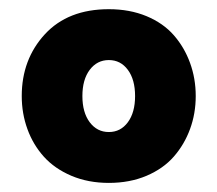

<svg xmlns="http://www.w3.org/2000/svg" viewBox="-20 -735 478 422"><path d="M27.8 -523.9Q27.8 -604.5 78.6 -659.7Q129.4 -714.8 219.2 -714.8Q265.1 -714.8 302 -699.5Q338.9 -684.1 362.1 -657.5Q385.3 -630.9 397.7 -596.7Q410.2 -562.5 410.2 -523.9Q410.2 -485.4 397.7 -451.4Q385.3 -417.5 362.1 -390.9Q338.9 -364.3 302 -348.6Q265.1 -333 219.2 -333Q173.8 -333 137 -348.6Q100.1 -364.3 76.4 -390.6Q52.7 -417 40.3 -451.2Q27.8 -485.4 27.8 -523.9ZM177.2 -466.3Q193.4 -444.8 219.2 -444.8Q245.1 -444.8 261 -466.3Q276.9 -487.8 276.9 -523.9Q276.9 -560.1 261 -581.5Q245.1 -603 219.2 -603Q193.4 -603 177.2 -581.5Q161.1 -560.1 161.1 -523.9Q161.1 -487.8 177.2 -466.3Z"/></svg>

Font: Rawline Black
Style: Regular
Weight: 900
Designer: Matt McInerney, Pablo Impallari, Rodrigo Fuenzalida
Foundry: Matt McInerney, Pablo Impallari, Rodrigo Fuenzalida
Version: Version 4.020;PS 004.020;hotconv 1.0.88;makeotf.lib2.5.64775